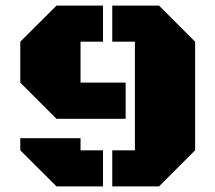

<svg xmlns="http://www.w3.org/2000/svg" viewBox="-20 -668 772 688"><path d="M382.3 0V-129.4H463.4V-518.6H382.3V-647.9H549.8L679.2 -518.6V-129.4L549.8 0ZM182.6 -242.2 52.7 -372.1V-518.6L182.6 -647.9H349.1V-518.6H268.6V-372.1H430.2V-242.2ZM182.6 0 52.7 -129.4V-172.9H268.6V-129.4H349.1V0Z"/></svg>

Font: Black Ops One
Style: Regular
Weight: 400
Designer: James Grieshaber, Eben Sorkin
Foundry: Sorkin Type Co.
Version: Version 1.004; ttfautohint (v1.8.4.7-5d5b)